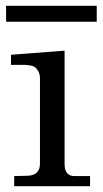

<svg xmlns="http://www.w3.org/2000/svg" viewBox="-20 -643 355 663"><path d="M29 -35 72 -36Q118 -36 118 -78V-372Q118 -386 113 -395.5Q108 -405 102 -410Q96 -415 84 -417Q72 -419 64 -419Q56 -419 40.5 -419Q25 -419 18 -419V-454L203 -468V-77Q203 -35 237 -35H291V0H29ZM1 -568V-623H314V-568Z"/></svg>

Font: Academico
Style: Regular
Weight: 400
Foundry: Steinberg Media Technologies GmbH
Version: Version 0.902